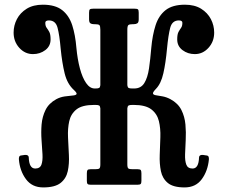

<svg xmlns="http://www.w3.org/2000/svg" viewBox="-20 -787 970 818"><path d="M870 -108Q865.5 -59 839.8 -23.8Q814 11.5 766.5 11.5Q718 11.5 695 -7.5Q672 -26.5 665.5 -58Q659 -89.5 660.5 -127Q662 -164.5 663.2 -202Q664.5 -239.5 657 -270.8Q649.5 -302 624.8 -321Q600 -340 549.5 -340H544Q532 -340 527.8 -337.5Q523.5 -335 522.5 -325.5V-87Q522.5 -72.5 527 -69.2Q531.5 -66 546 -66H567Q577.5 -66 580 -62Q582.5 -58 582.5 -48V-16.5Q582.5 -7 579.5 -3.5Q576.5 0 567 0H365.5Q356 0 353 -3.5Q350 -7 350 -16.5V-48Q350 -58 352.5 -62Q355 -66 365.5 -66H384.5Q399 -66 403.2 -69.2Q407.5 -72.5 407.5 -87V-325.5Q406.5 -335 402.5 -337.5Q398.5 -340 386.5 -340H381Q330 -340 306 -321Q282 -302 275 -270.8Q268 -239.5 269.8 -202Q271.5 -164.5 273.5 -127Q275.5 -89.5 268.8 -58Q262 -26.5 238 -7.5Q214 11.5 164 11.5Q116.5 11.5 90.5 -23.8Q64.5 -59 60.5 -108Q60 -114.5 62 -119.5Q64 -124.5 72.5 -125L86 -127Q102 -128 102.5 -116.5Q104 -69 130 -69Q150.5 -69 156.5 -85.5Q162.5 -102 161 -129.5Q159.5 -157 157 -190.2Q154.5 -223.5 157.2 -256.8Q160 -290 174 -318.5Q188 -347 220 -364.5Q237 -373.5 256 -376.2Q275 -379 289 -380Q303 -381 306 -385.8Q309 -390.5 294.5 -404Q266.5 -429.5 255.5 -474.2Q244.5 -519 238.5 -579.5Q233.5 -637.5 225.2 -668.8Q217 -700 188.5 -700Q173 -700 173 -690Q173 -676 178.8 -668.5Q184.5 -661 190 -651Q195.5 -641 195.5 -619Q195.5 -590.5 173 -573.5Q150.5 -556.5 120.5 -556.5Q86.5 -556.5 62.2 -583.2Q38 -610 38 -648Q38 -678.5 52 -705.5Q66 -732.5 93.8 -749.8Q121.5 -767 162.5 -767Q215.5 -767 245 -743.8Q274.5 -720.5 287.8 -679.2Q301 -638 305.5 -583Q310 -534.5 320.5 -495.2Q331 -456 347 -433Q363 -410 383.5 -410H387Q398.5 -410 402.5 -412.5Q406.5 -415 407.5 -424V-660Q407.5 -676 403.5 -680Q399.5 -684 383.5 -684H379.5Q370.5 -684 365 -687.8Q359.5 -691.5 359.5 -705V-733Q359.5 -744.5 363 -747.2Q366.5 -750 377.5 -750H553Q564 -750 567.5 -747.2Q571 -744.5 571 -733V-705Q571 -691.5 565.2 -687.8Q559.5 -684 550 -684H546Q531 -684 526.8 -680Q522.5 -676 522.5 -660V-424Q523.5 -415 527.8 -412.5Q532 -410 543.5 -410H551.5Q580.5 -410 594.8 -433Q609 -456 614.8 -495.2Q620.5 -534.5 624.5 -583Q629.5 -638 642.8 -679.2Q656 -720.5 685.5 -743.8Q715 -767 768 -767Q809 -767 836.8 -749.8Q864.5 -732.5 878.5 -705.5Q892.5 -678.5 892.5 -648Q892.5 -610 868.2 -583.2Q844 -556.5 810 -556.5Q780 -556.5 757.5 -573.5Q735 -590.5 735 -619Q735 -641 740.5 -651Q746 -661 751.5 -668.5Q757 -676 757 -690Q757 -700 742 -700Q713.5 -700 705.2 -668.8Q697 -637.5 691.5 -579.5Q686 -519 676 -474.8Q666 -430.5 644.5 -408.5Q630.5 -394 631.8 -388.5Q633 -383 644.2 -381.2Q655.5 -379.5 672.2 -376.5Q689 -373.5 706 -364.5Q738.5 -347 752.8 -318.5Q767 -290 770 -256.8Q773 -223.5 771.2 -190.2Q769.5 -157 768.5 -129.5Q767.5 -102 773.8 -85.5Q780 -69 800.5 -69Q826.5 -69 828 -116.5Q828.5 -128 844.5 -127L857.5 -125Q866.5 -124.5 868.5 -119.5Q870.5 -114.5 870 -108Z"/></svg>

Font: Besley* Condensed Medium
Style: Regular
Weight: 500
Width: 3
Designer: Owen Earl
Foundry: indestructible type*
Version: Version 3.000; ttfautohint (v1.8.3)